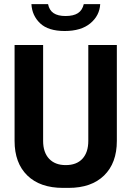

<svg xmlns="http://www.w3.org/2000/svg" viewBox="-20 -905 640 935"><path d="M287 10Q175 10 113 -50.5Q51 -111 51 -219V-686H190V-219Q190 -163 219 -132Q248 -101 300 -101Q353 -101 381.5 -132Q410 -163 410 -219V-686H549V-219Q549 -111 487 -50.5Q425 10 314 10ZM295 -754Q215 -754 175.5 -791.5Q136 -829 133 -885H214Q220 -855 241 -841Q262 -827 299 -827Q338 -827 359.5 -841Q381 -855 388 -885H468Q465 -829 420 -791.5Q375 -754 295 -754Z"/></svg>

Font: Chivo Mono SemiBold
Style: Regular
Weight: 600
Monospace: yes
Designer: Hector Gatti
Foundry: Omnibus-Type
Version: Version 1.008